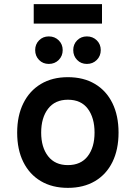

<svg xmlns="http://www.w3.org/2000/svg" viewBox="-20 -896 656 928"><path d="M308 12Q232.5 12 177.5 -20.5Q122.5 -53 92.8 -112.8Q63 -172.5 63 -255Q63 -336.5 92.8 -396.8Q122.5 -457 177.5 -490Q232.5 -523 308 -523Q384 -523 439 -490.2Q494 -457.5 523.5 -397.2Q553 -337 553 -255Q553 -173 523.5 -113Q494 -53 439 -20.5Q384 12 308 12ZM308 -98Q371 -98 404 -141Q437 -184 437 -255Q437 -326.5 404.5 -370.2Q372 -414 308 -414Q246 -414 212.5 -370.5Q179 -327 179 -255Q179 -184 212.5 -141Q246 -98 308 -98ZM216 -587Q187.5 -587 168.8 -606.2Q150 -625.5 150 -654Q150 -682 168.8 -701Q187.5 -720 216 -720Q244.5 -720 263.8 -701Q283 -682 283 -654Q283 -625.5 263.8 -606.2Q244.5 -587 216 -587ZM400 -587Q371.5 -587 352.8 -606.2Q334 -625.5 334 -654Q334 -682 352.8 -701Q371.5 -720 400 -720Q428.5 -720 447.8 -701Q467 -682 467 -654Q467 -625.5 447.8 -606.2Q428.5 -587 400 -587ZM143 -782V-876H473V-782Z"/></svg>

Font: Overpass Mono Light
Style: Regular
Weight: 300
Monospace: yes
Designer: Delve Withrington, Dave Bailey
Foundry: Delve Fonts LLC
Version: Version 4.000